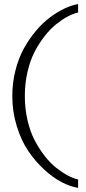

<svg xmlns="http://www.w3.org/2000/svg" viewBox="-20 -807 421 936"><path d="M40 -338.9Q40 -403.3 55.2 -463.4Q70.3 -523.4 95.9 -569.8Q121.6 -616.2 154.5 -655.8Q187.5 -695.3 223.6 -722.2Q259.8 -749 294.7 -765.6Q329.6 -782.2 360.8 -787.1V-746.1Q337.9 -741.2 311 -727.1Q284.2 -712.9 254.6 -689.5Q225.1 -666 198 -631.3Q170.9 -596.7 148.9 -554.7Q127 -512.7 114 -456.5Q101.1 -400.4 101.1 -338.9Q101.1 -277.3 114 -221.2Q127 -165 148.9 -123.3Q170.9 -81.5 198 -46.6Q225.1 -11.7 254.6 11.5Q284.2 34.7 311 48.8Q337.9 63 360.8 67.9V108.9Q323.2 103 280.8 81.1Q238.3 59.1 195.3 19.5Q152.3 -20 117.9 -70.8Q83.5 -121.6 61.8 -191.9Q40 -262.2 40 -338.9Z"/></svg>

Font: Sporting Grotesque
Style: Bold
Weight: 700
Designer: Lucas LE BIHAN
Foundry: Lucas LE BIHAN
Version: Version 2.002;PS 2.2;hotconv 1.0.88;makeotf.lib2.5.647800